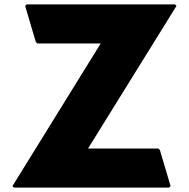

<svg xmlns="http://www.w3.org/2000/svg" viewBox="-20 -852 865 879"><path d="M788 -825 781 -832H102L95 -825L144 -660L151 -653H441L37 0L44 7H754L761 0L712 -165L705 -172H383Z"/></svg>

Font: Hussar Woodtype
Style: Blk
Weight: 900
Foundry: Cannot Into Space Fonts
Version: Version 1.07